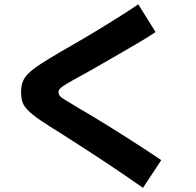

<svg xmlns="http://www.w3.org/2000/svg" viewBox="-20 -827 920 901"><path d="M651.1 54.4Q600 18.9 556.1 -11.1Q512.2 -41.1 469.4 -69.4Q426.7 -97.8 378.3 -128.9Q330 -160 271.1 -197.8Q207.8 -236.7 169.4 -262.8Q131.1 -288.9 111.1 -309.4Q91.1 -330 85 -348.9Q78.9 -367.8 78.9 -394.4Q78.9 -421.1 86.1 -441.7Q93.3 -462.2 113.3 -482.2Q133.3 -502.2 171.7 -527.2Q210 -552.2 271.1 -587.8Q330 -621.1 394.4 -659.4Q458.9 -697.8 520 -736.1Q581.1 -774.4 628.9 -806.7L710 -676.7Q682.2 -657.8 643.3 -634.4Q604.4 -611.1 561.7 -586.7Q518.9 -562.2 477.8 -538.3Q436.7 -514.4 404.4 -496.1Q372.2 -477.8 353.3 -467.8Q314.4 -446.7 292.2 -433.3Q270 -420 262.2 -411.7Q254.4 -403.3 254.4 -394.4Q254.4 -386.7 259.4 -378.9Q264.4 -371.1 284.4 -358.9Q304.4 -346.7 346.7 -321.1Q366.7 -310 402.8 -288.3Q438.9 -266.7 482.8 -239.4Q526.7 -212.2 572.8 -182.8Q618.9 -153.3 661.7 -125.6Q704.4 -97.8 736.7 -75.6Z"/></svg>

Font: Paperlogy 8 ExtraBold
Style: Regular
Weight: 800
Designer: redesigned by Lee Juim, glyphs from Gmarket Sans & Montserrat
Foundry: PT&
Version: Version 1.001